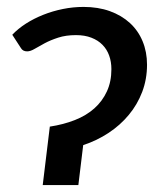

<svg xmlns="http://www.w3.org/2000/svg" viewBox="-20 -535 470 555"><path d="M405 -348Q405 -306 391 -269.2Q377 -232.5 352.2 -202.8Q327.5 -173 293.8 -150.8Q260 -128.5 220.5 -115.5L206.5 0H103.5L124 -169Q163.5 -175 196.5 -188Q229.5 -201 252.8 -221.8Q276 -242.5 289 -270.8Q302 -299 302 -335Q302 -356.5 295.5 -374.5Q289 -392.5 276.2 -405.5Q263.5 -418.5 244.2 -426Q225 -433.5 199.5 -433.5Q170.5 -433.5 148.2 -426.2Q126 -419 109.2 -410Q92.5 -401 80.2 -393.8Q68 -386.5 58.5 -386.5Q46 -386.5 40.5 -396L15.5 -434.5Q32 -452 55 -466.8Q78 -481.5 105 -492.2Q132 -503 161.8 -509Q191.5 -515 221.5 -515Q263.5 -515 297.5 -502.8Q331.5 -490.5 355.5 -468.5Q379.5 -446.5 392.2 -415.8Q405 -385 405 -348Z"/></svg>

Font: Lato Semibold
Style: Italic
Weight: 600
Italic angle: -7°
Designer: Lukasz Dziedzic
Foundry: tyPoland Lukasz Dziedzic
Version: Version 2.006; 2014-01-15